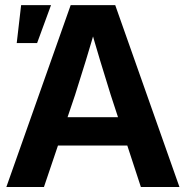

<svg xmlns="http://www.w3.org/2000/svg" viewBox="-20 -748 743 768"><path d="M5.4 0 262.7 -727.5H440.9L697.8 0H543.5L422.9 -368.2Q402.3 -433.6 380.9 -504.6Q359.4 -575.7 333 -668.9H371.6Q344.7 -575.7 323 -504.6Q301.3 -433.6 280.3 -368.2L155.8 0ZM163.6 -166V-279.3H540V-166ZM46.9 -575.7 64.5 -727.5H184.1L128.4 -575.7Z"/></svg>

Font: Inter Cardless Display
Style: Bold
Weight: 700
Designer: Rasmus Andersson
Foundry: rsms
Version: Version 4.001;git-9221beed3